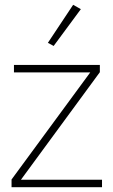

<svg xmlns="http://www.w3.org/2000/svg" viewBox="-20 -778 468 798"><path d="M28 0V-32L355 -477H38V-508H395V-478L67 -31H404V0ZM203 -587 179 -600 284 -758 316 -740Z"/></svg>

Font: IBM Plex Sans ExtLt
Style: Regular
Weight: 200
Designer: Mike Abbink, Paul van der Laan, Pieter van Rosmalen
Foundry: Bold Monday
Version: Version 3.005